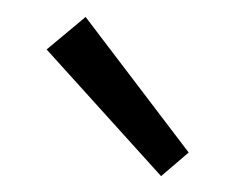

<svg xmlns="http://www.w3.org/2000/svg" viewBox="-20 -789 285 231"><path d="M36.1 -729.5 83 -768.6 207 -605.5 173.8 -577.1Z"/></svg>

Font: Reddit Sans Chocolate Light
Style: Regular
Weight: 300
Designer: Stephen Hutchings
Foundry: Reddit
Version: Version 1.013